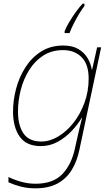

<svg xmlns="http://www.w3.org/2000/svg" viewBox="-20 -786 608 1046"><path d="M332 -616Q341 -639 357.5 -666.5Q374 -694 393 -720.5Q412 -747 430 -766H440V-753Q429 -740 413.5 -714.5Q398 -689 383 -660Q368 -631 359 -606H332ZM172 240Q129 240 91.5 230Q54 220 26 207V178Q55 193 94.5 204Q134 215 173 215Q269 215 319 163Q369 111 388 24L397 -17Q403 -45 411.5 -80.5Q420 -116 427 -144H425Q404 -108 370.5 -72.5Q337 -37 294.5 -13.5Q252 10 202 10Q124 10 87.5 -41.5Q51 -93 51 -178Q51 -239 67.5 -302Q84 -365 118 -418.5Q152 -472 203.5 -505Q255 -538 325 -538Q375 -538 407.5 -518.5Q440 -499 457.5 -469Q475 -439 480 -407H482L509 -528H531L413 28Q400 92 371 139.5Q342 187 293.5 213.5Q245 240 172 240ZM205 -15Q251 -15 296.5 -42Q342 -69 379.5 -116Q417 -163 440 -225.5Q463 -288 463 -358Q463 -436 424.5 -474.5Q386 -513 324 -513Q262 -513 216 -483.5Q170 -454 139 -404.5Q108 -355 93 -296Q78 -237 78 -178Q78 -103 108 -59Q138 -15 205 -15Z"/></svg>

Font: Noto Sans Thin
Style: Italic
Weight: 100
Italic angle: -12°
Designer: Monotype Design Team
Foundry: Monotype Imaging Inc.
Version: Version 2.013; ttfautohint (v1.8.4.7-5d5b)